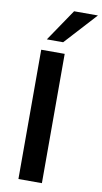

<svg xmlns="http://www.w3.org/2000/svg" viewBox="-102 -985 549 1031"><g transform="rotate(10 172.5 -469.5)"><path d="M77 0V-705H205V0ZM97 -765 215 -939H345L186 -765Z"/></g></svg>

Font: Nunito Sans 12pt ExtraLight 12pt
Style: Bold
Weight: 700
Version: Version 3.101;gftools[0.9.27]